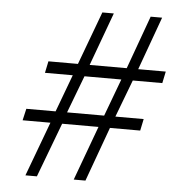

<svg xmlns="http://www.w3.org/2000/svg" viewBox="-51 -737 717 784"><g transform="rotate(5 308.0 -345.0)"><path d="M503 -472H616L606 -424H485L427 -271H543L533 -223H409L328 0H280L362 -223H213L129 0H82L165 -223H51L62 -271H182L239 -424H125L135 -472H256L337 -690H384L304 -472H456L535 -690H582ZM381 -271 438 -424H287L229 -271Z"/></g></svg>

Font: GFS Didot
Style: Italic
Weight: 400
Italic angle: -12°
Designer: Takis Katsoulidis and George D. Matthiopoulos
Foundry: George Matthiopoulos and Takis Katsoulidis
Version: Version 1.0